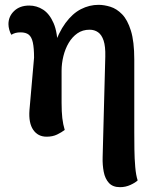

<svg xmlns="http://www.w3.org/2000/svg" viewBox="-20 -551 630 795"><path d="M477 224Q447 224 431 206.5Q415 189 409.5 160.5Q404 132 405 100L416 -317Q417 -359 409 -383Q401 -407 386 -417.5Q371 -428 351 -428Q322 -428 300.5 -413Q279 -398 264.5 -373.5Q250 -349 242.5 -318.5Q235 -288 235 -258V-126Q235 -88 238 -62Q241 -36 248 -13Q235 -3 216.5 6Q198 15 173 15Q137 15 117.5 -13.5Q98 -42 102 -95L121 -312Q121 -352 116 -375Q111 -398 99 -407.5Q87 -417 65 -417Q53 -417 44 -414.5Q35 -412 27 -407Q22 -415 18.5 -427.5Q15 -440 15 -451Q15 -483 38.5 -505.5Q62 -528 101 -528Q132 -528 158.5 -511Q185 -494 202 -455Q219 -416 219 -348L201 -353Q222 -416 251 -455.5Q280 -495 315 -513Q350 -531 388 -531Q411 -531 437 -523Q463 -515 485.5 -492Q508 -469 522 -424Q536 -379 536 -305V-3Q536 29 536.5 67.5Q537 106 540 140.5Q543 175 550 196Q541 205 520.5 214.5Q500 224 477 224Z"/></svg>

Font: Arima Thin
Style: Regular
Weight: 100
Designer: Joana Correia and Natanael Gama
Foundry: NDISCOVER
Version: Version 1.101;gftools[0.9.23]